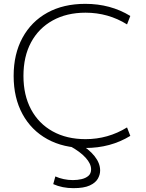

<svg xmlns="http://www.w3.org/2000/svg" viewBox="-20 -760 759 999"><path d="M424 10Q310 10 226.5 -36Q143 -82 97 -166.5Q51 -251 51 -365Q51 -479 97 -563.5Q143 -648 226.5 -694Q310 -740 424 -740Q555 -740 658 -677L641 -633Q543 -694 425 -694Q327 -694 254 -653.5Q181 -613 141.5 -539.5Q102 -466 102 -365Q102 -265 141.5 -191Q181 -117 254 -76.5Q327 -36 425 -36Q542 -36 641 -97L658 -53Q555 10 424 10ZM362 219Q304 219 257 198L268 158Q288 167 311.5 172Q335 177 359 177Q383 177 404.5 172Q426 167 440 155Q454 143 454 121Q454 92 425.5 60.5Q397 29 344 0L390 -15Q443 16 472 52.5Q501 89 501 127Q501 149 489 170Q477 191 447 205Q417 219 362 219Z"/></svg>

Font: M PLUS 2 Light
Style: Regular
Weight: 300
Designer: Coji Morishita
Foundry: UNDERFOREST DESIGN
Version: Version 1.001